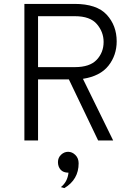

<svg xmlns="http://www.w3.org/2000/svg" viewBox="-20 -720 698 984"><path d="M105 0V-700H362Q476 -700 527 -644.5Q578 -589 578 -508Q578 -437 536 -383.5Q494 -330 405 -316L560 0H483L333 -313H175V0ZM175 -376H364Q440 -376 475.5 -413.5Q511 -451 511 -505Q511 -556 476.5 -596.5Q442 -637 364 -637H175ZM292 239Q326 212 331 165Q304 165 290.5 149.5Q277 134 277 111Q277 88 293 73Q309 58 329 58Q350 58 366.5 74.5Q383 91 383 117Q383 200 310 244Z"/></svg>

Font: Overpass Light
Style: Regular
Weight: 300
Designer: Delve Withrington, Thomas Jockin
Foundry: Delve Fonts
Version: Version 3.000;DELV;Overpass